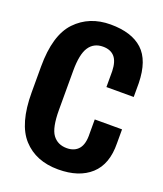

<svg xmlns="http://www.w3.org/2000/svg" viewBox="-135 -809 770 907"><g transform="rotate(20 250.0 -355.5)"><path d="M22.9 -291Q22.9 -133.8 87.4 -62.7Q151.9 8.3 264.2 8.3Q368.7 8.3 427.2 -44.9Q485.8 -98.1 483.9 -203.1V-272.9H346.7V-202.1Q348.6 -149.9 327.9 -125Q307.1 -100.1 268.1 -100.1Q222.2 -100.1 197.3 -133.8Q172.4 -167.5 172.4 -257.8V-454.1Q172.4 -537.1 196.3 -573.2Q220.2 -609.4 266.6 -609.4Q304.2 -609.4 324.5 -586.9Q344.7 -564.5 346.2 -515.6V-435.5H483.4V-505.4Q481 -618.7 425.8 -669.4Q370.6 -720.2 264.6 -720.2Q157.7 -720.2 90.3 -649.7Q22.9 -579.1 22.9 -420.9Z"/></g></svg>

Font: Roboto Flex Super Cond Bold
Style: Regular
Weight: 700
Width: 3
Designer: Berlow after Robertson
Foundry: Google
Version: Version 3.000